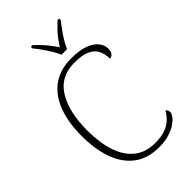

<svg xmlns="http://www.w3.org/2000/svg" viewBox="-281 -1028 1126 1126"><g transform="rotate(-45 282.0 -464.5)"><path d="M332 10Q240 10 179 -35Q118 -80 87.5 -162.5Q57 -245 57 -358Q57 -472 88.5 -554Q120 -636 182 -680Q244 -724 335 -724Q405 -724 447.5 -707.5Q490 -691 510 -665Q530 -639 530 -610Q530 -588 520.5 -575Q511 -562 495 -562Q495 -601 480.5 -630.5Q466 -660 430 -676.5Q394 -693 330 -693Q216 -693 159.5 -603Q103 -513 103 -358Q103 -256 128 -181Q153 -106 204 -65Q255 -24 334 -24Q384 -24 418 -36.5Q452 -49 474.5 -70.5Q497 -92 510 -117Q517 -113 520.5 -105.5Q524 -98 524 -89Q524 -79 512.5 -62.5Q501 -46 477.5 -29.5Q454 -13 417.5 -1.5Q381 10 332 10ZM310 -779Q301 -802 285 -828.5Q269 -855 250.5 -881Q232 -907 216 -926V-939H230Q254 -917 271.5 -898Q289 -879 304 -859.5Q319 -840 334 -817Q349 -840 363.5 -859.5Q378 -879 396 -898Q414 -917 437 -939H451V-926Q436 -907 417 -881Q398 -855 382 -828.5Q366 -802 357 -779Z"/></g></svg>

Font: Noto Serif Hentaigana ExtraLight
Style: Regular
Weight: 200
Designer: Kazuhiro Yamada
Foundry: nipponia
Version: Version 1.000